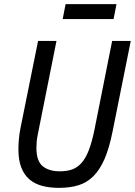

<svg xmlns="http://www.w3.org/2000/svg" viewBox="-20 -896 652 928"><path d="M253 -698 164 -253Q159 -230 157.5 -212.5Q156 -195 156 -181Q156 -118 186 -93Q216 -68 270 -68Q303 -68 328.5 -77Q354 -86 374 -108.5Q394 -131 409 -169.5Q424 -208 436 -266L522 -698H612L524 -260Q508 -180 485.5 -128Q463 -76 431.5 -44.5Q400 -13 359 -0.5Q318 12 265 12Q219 12 182.5 2Q146 -8 121 -30Q96 -52 82.5 -87.5Q69 -123 69 -174Q69 -193 71 -219.5Q73 -246 79 -277L164 -698ZM297 -876H543L529 -804H283Z"/></svg>

Font: IBM Plex Sans Condensed Text
Style: Italic
Weight: 450
Width: 3
Italic angle: -11°
Designer: Mike Abbink, Paul van der Laan, Pieter van Rosmalen
Foundry: Bold Monday
Version: Version 1.1